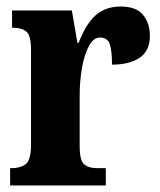

<svg xmlns="http://www.w3.org/2000/svg" viewBox="-20 -568 491 588"><path d="M11 0V-53H15Q43 -53 59 -65.5Q75 -78 75 -125V-415Q75 -459 61 -471Q47 -483 20 -483H17V-536H200L217 -437H221Q241 -491 271 -519.5Q301 -548 350 -548Q397 -548 418 -522.5Q439 -497 439 -458Q439 -412 407.5 -391Q376 -370 323 -370Q323 -411 316.5 -432Q310 -453 286 -453Q266 -453 252 -426.5Q238 -400 231 -359.5Q224 -319 224 -277V-120Q224 -76 238 -64.5Q252 -53 276 -53H304V0Z"/></svg>

Font: Noto Serif ExtraCondensed ExtraBold
Style: Regular
Weight: 800
Width: 2
Designer: Monotype Design Team
Foundry: Monotype Imaging Inc.
Version: Version 2.013; ttfautohint (v1.8.4.7-5d5b)